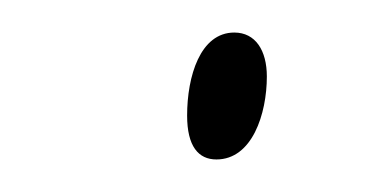

<svg xmlns="http://www.w3.org/2000/svg" viewBox="-20 -418 240 118"><path d="M113 -320C135 -320 144 -348 144 -371C144 -387 137 -398 124 -398C103 -398 95 -371 95 -347C95 -328 102 -320 113 -320Z"/></svg>

Font: Noto Serif Display Condensed Thin
Style: Italic
Weight: 100
Width: 3
Italic angle: -12°
Designer: Monotype Design Team
Foundry: Monotype Imaging Inc.
Version: Version 2.009